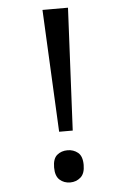

<svg xmlns="http://www.w3.org/2000/svg" viewBox="-53 -751 488 802"><g transform="rotate(-5 191.5 -350.0)"><path d="M181 -201 156 -714H263L238 -201ZM147 -54Q147 -91 165 -106Q183 -121 209 -121Q234 -121 252.5 -106Q271 -91 271 -54Q271 -18 252.5 -2Q234 14 209 14Q183 14 165 -2Q147 -18 147 -54Z"/></g></svg>

Font: loriya85
Style: Book
Weight: 400
Designer: Jelle Bosma - Monotype Design Team
Foundry: Monotype Imaging Inc.
Version: Version 2.003